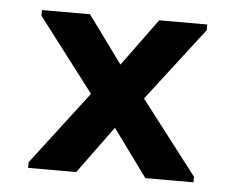

<svg xmlns="http://www.w3.org/2000/svg" viewBox="-39 -555 624 509"><g transform="rotate(5 273.0 -300.0)"><path d="M493 -510V-495L343 -300L493 -105V-90H365L273 -216L181 -90H53V-105L202 -300L53 -495V-510H181L273 -384L365 -510Z"/></g></svg>

Font: Orbitron
Style: Regular
Weight: 500
Designer: Matt McInerney
Foundry: Matt McInerney
Version: 1.000